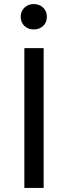

<svg xmlns="http://www.w3.org/2000/svg" viewBox="-20 -926 335 946"><path d="M195 0H100V-689H195ZM211 -843Q211 -816 193 -798.5Q175 -781 146 -781Q118 -781 100 -798.5Q82 -816 82 -843Q82 -870 100 -888Q118 -906 146 -906Q175 -906 193 -888Q211 -870 211 -843Z"/></svg>

Font: FiraGO
Style: Regular
Weight: 400
Designer: bBox Type
Foundry: bBox Type GmbH
Version: Version 1.001;April 20, 2020;FontCreator 12.0.0.2555 64-bit